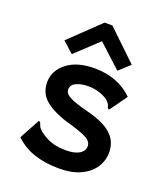

<svg xmlns="http://www.w3.org/2000/svg" viewBox="-130 -778 760 879"><g transform="rotate(20 250.0 -338.5)"><path d="M259 11Q195 11 141 -6Q87 -23 45 -63L95 -155L99 -163L107 -158Q110 -151 113 -142.5Q116 -134 128 -123Q153 -102 184.5 -90Q216 -78 261 -78Q303 -78 326 -92Q349 -106 349 -129Q349 -152 323.5 -166Q298 -180 240 -197Q164 -217 119 -251Q74 -285 74 -342Q74 -399 123.5 -437.5Q173 -476 257 -476Q372 -476 444 -405L389 -328L382 -320L375 -326Q374 -334 370.5 -341Q367 -348 355 -360Q335 -374 309.5 -381.5Q284 -389 259 -389Q225 -389 200.5 -378Q176 -367 176 -344Q176 -324 202 -310Q228 -296 291 -280Q375 -259 413 -224.5Q451 -190 451 -136Q451 -96 429 -62.5Q407 -29 364.5 -9Q322 11 259 11ZM136 -501 83 -549 228 -688H266L411 -549L358 -501L246 -604Z"/></g></svg>

Font: Ligconsolata
Style: Bold
Weight: 700
Monospace: yes
Designer: Raph Levien, Cyreal, Brenton Simpson
Foundry: Raph Levien, Cyreal, Google
Version: Version 3.001; ttfautohint (v1.8.2.53-6de2)